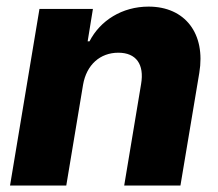

<svg xmlns="http://www.w3.org/2000/svg" viewBox="-20 -573 674 593"><path d="M11 0H184.7L236.5 -311.1C247.2 -373.2 289.4 -410.2 345.5 -410.2C400.6 -410.2 426.1 -374.3 415.8 -313.6L363.6 0H537.3L595.5 -347.7C615.8 -469.1 551.8 -552.6 438.9 -552.6C357.2 -552.6 289.4 -509.6 256.4 -445.3H250.7L267 -545.5H101.9Z"/></svg>

Font: TID UI Extra Bold
Style: Italic
Weight: 800
Italic angle: -9.39999°
Designer: The TID Project Authors
Foundry: Bakken & Bæck
Version: Version 1.001;hotconv 1.0.109;makeotfexe 2.5.65596